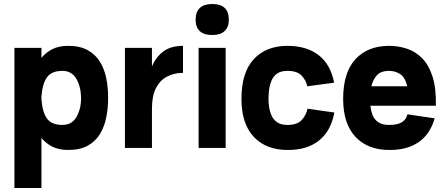

<svg xmlns="http://www.w3.org/2000/svg" viewBox="-20 -739 2229 959"><path d="M187 200H52V-500H187V-450Q210 -478 242.5 -494Q275 -510 320 -510Q379 -510 418 -488.5Q457 -467 479.5 -430Q502 -393 511 -347Q520 -301 520 -252V-250V-248Q520 -198 510.5 -151.5Q501 -105 478.5 -68.5Q456 -32 417.5 -11Q379 10 320 10Q275 10 242.5 -6Q210 -22 187 -50ZM292 -385Q238 -385 215 -353.5Q192 -322 187 -257V-243Q192 -178 215 -146.5Q238 -115 292 -115Q339 -115 362 -155Q385 -195 385 -250Q384 -307 361 -346Q338 -385 292 -385Z M604 0V-500H739V-407Q759 -455 796.5 -482.5Q834 -510 894 -510V-375Q851 -375 815.5 -357Q780 -339 759.5 -300Q739 -261 739 -197V0Z M957 -640Q957 -719 1041 -719Q1123 -719 1123 -640Q1123 -604 1102 -584Q1081 -564 1041 -564Q998 -564 977.5 -584Q957 -604 957 -640ZM972 -500H1107V0H972Z M1416 10Q1309 10 1247.5 -55.5Q1186 -121 1186 -245Q1186 -377 1247.5 -443.5Q1309 -510 1416 -510Q1511 -510 1571 -464Q1631 -418 1649 -326L1515 -308Q1508 -339 1486 -362Q1464 -385 1416 -385Q1383 -385 1364 -371.5Q1345 -358 1336 -336Q1327 -314 1324 -290Q1321 -266 1321 -245Q1321 -228 1324 -205.5Q1327 -183 1336 -162.5Q1345 -142 1364 -128.5Q1383 -115 1416 -115Q1466 -115 1488 -140.5Q1510 -166 1516 -196L1650 -177Q1633 -84 1572.5 -36.5Q1512 11 1416 10Z M2015 -168 2151 -148Q2129 -69 2071 -29Q2013 11 1924 10Q1817 10 1755.5 -55.5Q1694 -121 1694 -245Q1694 -377 1755.5 -443.5Q1817 -510 1924 -510Q1968 -510 2010.5 -496.5Q2053 -483 2087 -449.5Q2121 -416 2140 -358Q2159 -300 2157 -211H1830Q1832 -189 1840 -166.5Q1848 -144 1868 -129.5Q1888 -115 1924 -115Q1966 -115 1987.5 -128.5Q2009 -142 2015 -168ZM1924 -385Q1881 -385 1861.5 -362Q1842 -339 1835 -308H2014Q2003 -354 1978 -369.5Q1953 -385 1924 -385Z"/></svg>

Font: Haskoy ExtraBold
Style: Regular
Weight: 800
Designer: Ertekin Erdin
Foundry: Ertekin Erdin
Version: Version 2.000; ttfautohint (v1.8.4.7-5d5b)